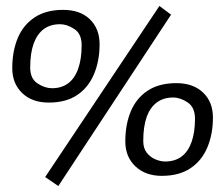

<svg xmlns="http://www.w3.org/2000/svg" viewBox="-20 -580 746 642"><path d="M175 42 131 12 513 -560 552 -531ZM143 -237Q87 -237 54 -269Q21 -301 21 -352Q21 -409 39.5 -453Q58 -497 96 -522Q134 -547 191 -547Q248 -547 280.5 -515.5Q313 -484 313 -432Q313 -377 294.5 -332.5Q276 -288 238.5 -262.5Q201 -237 143 -237ZM154 -285Q186 -285 208 -301.5Q230 -318 241.5 -350.5Q253 -383 253 -429Q253 -467 228.5 -483Q204 -499 181 -499Q148 -499 126 -482.5Q104 -466 92.5 -434Q81 -402 81 -354Q81 -317 105.5 -301Q130 -285 154 -285ZM521 8Q466 8 432.5 -24Q399 -56 399 -107Q399 -164 417.5 -208Q436 -252 474 -277Q512 -302 570 -302Q626 -302 659 -270.5Q692 -239 692 -187Q692 -132 673.5 -87.5Q655 -43 617 -17.5Q579 8 521 8ZM532 -40Q565 -40 587 -56.5Q609 -73 620.5 -105Q632 -137 632 -183Q632 -221 607.5 -237.5Q583 -254 559 -254Q527 -254 504.5 -237.5Q482 -221 470.5 -189Q459 -157 459 -108Q459 -84 471 -69Q483 -54 500 -47Q517 -40 532 -40Z"/></svg>

Font: Faustina Light
Style: Italic
Weight: 300
Italic angle: -8°
Designer: Alfonso Garcia
Foundry: http://www.omnibus-type.com
Version: Version 1.200